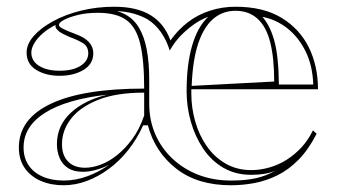

<svg xmlns="http://www.w3.org/2000/svg" viewBox="-20 -535 1009 570"><path d="M169 15Q131 15 101 2Q71 -11 53.5 -36Q36 -61 36 -97Q36 -182 131 -227Q226 -272 408 -272Q408 -357 396 -406Q384 -455 354.5 -476Q325 -497 270 -497Q237 -497 211 -490.5Q185 -484 170 -476Q155 -468 155 -461Q155 -456 166 -450Q177 -444 204 -434Q257 -415 257 -377Q257 -345 228 -327.5Q199 -310 157 -310Q116 -310 87.5 -327.5Q59 -345 59 -379Q59 -404 80 -428Q101 -452 137.5 -472Q174 -492 221 -503.5Q268 -515 319 -515Q386 -515 427 -490Q468 -465 486 -415Q508 -446 537 -468.5Q566 -491 602.5 -503Q639 -515 679 -515Q762 -515 816 -482Q870 -449 897 -394Q924 -339 924 -270H548V-257Q548 -215 559.5 -174.5Q571 -134 593.5 -101.5Q616 -69 649.5 -49.5Q683 -30 726 -30Q753 -30 780.5 -38Q808 -46 831.5 -61Q855 -76 875 -97.5Q895 -119 909 -148L920 -138Q896 -91 866.5 -61Q837 -31 803.5 -14.5Q770 2 735 8.5Q700 15 666 15Q566 15 503 -34.5Q440 -84 419 -163H405Q387 -123 361 -90Q335 -57 303 -33.5Q271 -10 237 2.5Q203 15 169 15ZM232 -37Q254 -37 278.5 -46Q303 -55 327 -74Q351 -93 372.5 -122Q394 -151 408 -192V-260Q324 -260 270 -238Q216 -216 190 -181.5Q164 -147 164 -107Q164 -83 173 -67.5Q182 -52 197 -44.5Q212 -37 232 -37ZM549 -280 794 -293Q794 -362 782.5 -408.5Q771 -455 745 -479Q719 -503 679 -503Q641 -503 613 -479Q585 -455 568.5 -406Q552 -357 549 -280ZM808 -284H910Q908 -341 887 -383Q866 -425 833 -451Q800 -477 759 -485Q782 -459 794.5 -413.5Q807 -368 808 -284ZM157 -325Q196 -325 219 -339.5Q242 -354 242 -377Q242 -398 224.5 -408Q207 -418 187 -425Q176 -430 166 -435Q156 -440 152 -445Q143 -452 145 -461Q123 -450 107 -436Q91 -422 82 -407Q73 -392 73 -379Q73 -354 96 -339.5Q119 -325 157 -325ZM169 1Q205 1 240 -12Q275 -25 304 -46Q285 -36 264.5 -30.5Q244 -25 226 -25Q199 -25 182 -36Q165 -47 157 -66Q149 -85 149 -107Q149 -162 190 -200Q231 -238 299 -254Q237 -247 191 -233.5Q145 -220 113.5 -200Q82 -180 66 -154.5Q50 -129 50 -97Q50 -67 64.5 -45Q79 -23 106 -11Q133 1 169 1ZM327 -502Q349 -496 365.5 -483.5Q382 -471 393 -452Q408 -427 415.5 -388.5Q423 -350 423 -298V-227Q423 -178 441 -136.5Q459 -95 492 -64Q525 -33 569 -16Q613 1 666 1Q709 1 740 -6Q771 -13 799 -29Q784 -22 765.5 -19Q747 -16 726 -16Q679 -16 643 -37Q607 -58 583 -94Q559 -130 546.5 -174Q534 -218 534 -264Q534 -344 550.5 -400Q567 -456 598 -485Q576 -477 555.5 -462.5Q535 -448 516.5 -429Q498 -410 484 -385Q464 -448 419 -477Q400 -488 377 -494.5Q354 -501 327 -502Z"/></svg>

Font: Kalnia Glaze Thin Medium
Style: Regular
Weight: 500
Version: Version 1.110